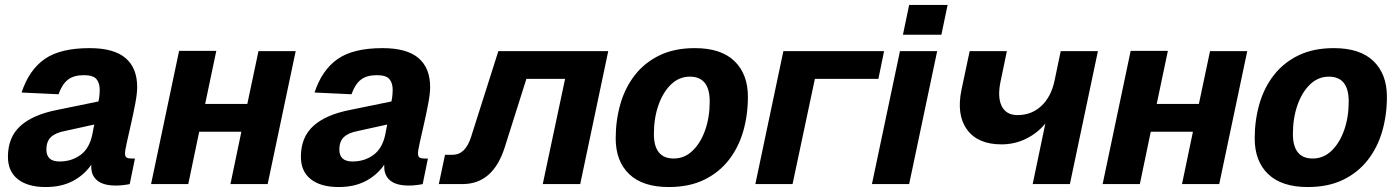

<svg xmlns="http://www.w3.org/2000/svg" viewBox="-20 -742 5642 774"><path d="M348 -69Q348 -74 348 -78Q320 -37 274 -12.5Q228 12 164 12Q92 12 52 -19.5Q12 -51 12 -110Q12 -189 62.5 -234.5Q113 -280 211 -299L377 -333Q380 -347 381 -359Q382 -371 382 -379Q382 -408 368.5 -423.5Q355 -439 318 -439Q277 -439 253.5 -420.5Q230 -402 216 -362L67 -369Q97 -460 160 -504Q223 -548 341 -548Q439 -548 486 -508Q533 -468 533 -391Q533 -365 525.5 -325.5Q518 -286 508.5 -244Q499 -202 491.5 -168.5Q484 -135 484 -124Q484 -111 490.5 -107Q497 -103 509 -103H524L503 0Q495 2 478.5 4Q462 6 447 6Q397 6 372.5 -14Q348 -34 348 -69ZM167 -139Q167 -91 220 -91Q268 -91 304 -117Q340 -143 352 -199Q353 -207 355.5 -217.5Q358 -228 360 -240L242 -214Q204 -207 185.5 -189.5Q167 -172 167 -139Z M589 0 702 -537H852L807 -323H977L1022 -536H1172L1059 0H909L953 -211H783L739 0Z M1529 -69Q1529 -74 1529 -78Q1501 -37 1455 -12.5Q1409 12 1345 12Q1273 12 1233 -19.5Q1193 -51 1193 -110Q1193 -189 1243.5 -234.5Q1294 -280 1392 -299L1558 -333Q1561 -347 1562 -359Q1563 -371 1563 -379Q1563 -408 1549.5 -423.5Q1536 -439 1499 -439Q1458 -439 1434.5 -420.5Q1411 -402 1397 -362L1248 -369Q1278 -460 1341 -504Q1404 -548 1522 -548Q1620 -548 1667 -508Q1714 -468 1714 -391Q1714 -365 1706.5 -325.5Q1699 -286 1689.5 -244Q1680 -202 1672.5 -168.5Q1665 -135 1665 -124Q1665 -111 1671.5 -107Q1678 -103 1690 -103H1705L1684 0Q1676 2 1659.5 4Q1643 6 1628 6Q1578 6 1553.5 -14Q1529 -34 1529 -69ZM1348 -139Q1348 -91 1401 -91Q1449 -91 1485 -117Q1521 -143 1533 -199Q1534 -207 1536.5 -217.5Q1539 -228 1541 -240L1423 -214Q1385 -207 1366.5 -189.5Q1348 -172 1348 -139Z M1749 0 1774 -118H1805Q1856 -118 1879 -190L1989 -536H2432L2319 0H2168L2258 -424H2102L2015 -149Q1968 0 1845 0Z M2676 12Q2571 12 2516.5 -40Q2462 -92 2462 -184Q2462 -257 2481 -323Q2500 -389 2539.5 -439.5Q2579 -490 2639 -519Q2699 -548 2781 -548Q2887 -548 2941 -495.5Q2995 -443 2995 -352Q2995 -278 2976 -212.5Q2957 -147 2917.5 -96.5Q2878 -46 2818 -17Q2758 12 2676 12ZM2696 -103Q2739 -103 2771.5 -134Q2804 -165 2822.5 -217Q2841 -269 2841 -333Q2841 -433 2761 -433Q2718 -433 2685.5 -402Q2653 -371 2634.5 -318.5Q2616 -266 2616 -202Q2616 -103 2696 -103Z M3025 0 3138 -536H3544L3521 -424H3265L3175 0Z M3495 0 3608 -536H3758L3645 0ZM3620 -602 3645 -722H3800L3775 -602Z M4143 0 4194 -244Q4162 -205 4116 -182.5Q4070 -160 4017 -160Q3922 -160 3878.5 -219.5Q3835 -279 3856 -380L3889 -536H4039L4014 -416Q4000 -351 4018 -314.5Q4036 -278 4082 -278Q4138 -278 4177.5 -314.5Q4217 -351 4231 -416L4256 -536H4406L4293 0Z M4425 0 4538 -537H4688L4643 -323H4813L4858 -536H5008L4895 0H4745L4789 -211H4619L4575 0Z M5252 12Q5147 12 5092.5 -40Q5038 -92 5038 -184Q5038 -257 5057 -323Q5076 -389 5115.5 -439.5Q5155 -490 5215 -519Q5275 -548 5357 -548Q5463 -548 5517 -495.5Q5571 -443 5571 -352Q5571 -278 5552 -212.5Q5533 -147 5493.5 -96.5Q5454 -46 5394 -17Q5334 12 5252 12ZM5272 -103Q5315 -103 5347.5 -134Q5380 -165 5398.5 -217Q5417 -269 5417 -333Q5417 -433 5337 -433Q5294 -433 5261.5 -402Q5229 -371 5210.5 -318.5Q5192 -266 5192 -202Q5192 -103 5272 -103Z"/></svg>

Font: Geist
Style: Bold Italic
Weight: 700
Italic angle: -12°
Designer: Basement.studio, Andrés Briganti, Mateo Zaragoza
Foundry: Basement.studio, Vercel, Andrés Briganti, Guido Ferreyra, Mateo Zaragoza
Version: Version 1.500; ttfautohint (v1.8.4.7-5d5b)